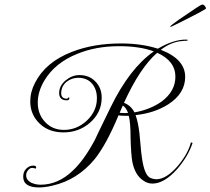

<svg xmlns="http://www.w3.org/2000/svg" viewBox="-20 -792 925 844"><path d="M152 32Q82 32 82 -15Q82 -36 94 -49Q108 -64 126 -64Q139 -64 139 -57Q139 -51 136 -51Q135 -51 129 -53Q126 -54 122 -54Q111 -54 103 -43Q95 -34 95 -21Q95 -1 117 11Q137 20 158 20Q235 20 299 -41Q324 -64 348.5 -98Q373 -132 397 -177Q397 -178 414.5 -214Q432 -250 466 -320Q550 -492 656 -566Q595 -589 504 -589Q452 -589 406 -580.5Q360 -572 319 -555Q222 -516 175 -438Q146 -389 146 -341Q146 -290 178 -256Q210 -221 261 -221Q318 -221 362 -262Q406 -304 406 -360Q406 -399 385 -424Q363 -450 324 -450Q295 -450 272 -432Q249 -412 249 -382Q249 -358 275 -358Q277 -358 278 -361Q281 -364 283 -364Q285 -363 285 -361Q285 -351 274 -351Q240 -351 240 -383Q240 -415 269 -439Q297 -462 329 -462Q372 -462 399 -434Q427 -406 427 -363Q427 -297 375 -252Q326 -210 259 -210Q196 -210 156 -247Q113 -287 113 -346Q113 -388 134 -428Q180 -519 296 -564Q391 -601 512 -601Q602 -601 674 -578Q742 -618 797 -618Q805 -618 805 -616Q805 -613 802 -613Q798 -613 790.5 -612.5Q783 -612 774 -611Q728 -605 687 -573Q794 -532 794 -454Q794 -381 719 -333Q659 -295 576 -286Q587 -256 593 -206Q596 -179 598 -152Q600 -125 604 -98Q615 -19 643 -9Q656 -4 667 -4Q711 -4 762 -63Q806 -116 819 -165L821 -166L826 -164V-162Q807 -105 759 -49Q702 15 650 15Q628 15 609 1Q574 -22 562 -79Q559 -96 557 -122Q555 -148 554 -185Q554 -254 546 -283H526Q519 -283 512.5 -283.5Q506 -284 501 -285Q447 -155 395 -91Q320 -1 211 24Q177 32 152 32ZM571 -298Q640 -310 691 -346Q751 -391 751 -455Q751 -524 671 -560Q633 -527 596.5 -472Q560 -417 525 -340Q556 -328 571 -298ZM527 -295H534L543 -296Q534 -319 520 -328Q517 -323 514 -315Q511 -307 506 -296Q511 -296 516.5 -295.5Q522 -295 527 -295ZM728 -675Q728 -677 739 -685.5Q750 -694 764 -704Q778 -714 786 -719Q816 -739 840 -755.5Q864 -772 870 -772Q876 -772 882 -763.5Q888 -755 883 -752Q877 -748 851 -734Q825 -720 793.5 -704.5Q762 -689 738 -677Q728 -672 728 -675Z"/></svg>

Font: Imperial Script
Style: Regular
Weight: 400
Designer: Robert E. Leuschke
Foundry: Robert E. Leuschke
Version: Version 1.010; ttfautohint (v1.8.3)